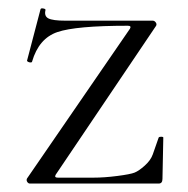

<svg xmlns="http://www.w3.org/2000/svg" viewBox="-20 -435 445 455"><path d="M44 -12 288 -367Q292 -374 283 -374Q160 -374 116 -359Q72 -344 56 -289Q56 -287 52.5 -287Q49 -287 46.5 -288.5Q44 -290 44 -291L76 -413Q77 -417 86 -414L88 -412Q84 -397 94.5 -391.5Q105 -386 135 -386H342Q346 -386 349 -382Q352 -378 350 -374L112 -21Q108 -14 117 -14Q176 -14 201.5 -14Q227 -14 258 -18Q289 -22 299 -26Q309 -30 323 -42.5Q337 -55 342 -69Q347 -83 356 -109Q357 -111 362 -111Q367 -111 367 -109L365 -11Q365 0 356 0H51Q47 0 44.5 -4Q42 -8 44 -12Z"/></svg>

Font: t
Style: Regular
Weight: 300
Designer: Christian Thalmann (Catharsis Fonts)
Version: Version 1.000;PS 002.000;hotconv 1.0.88;makeotf.lib2.5.64775